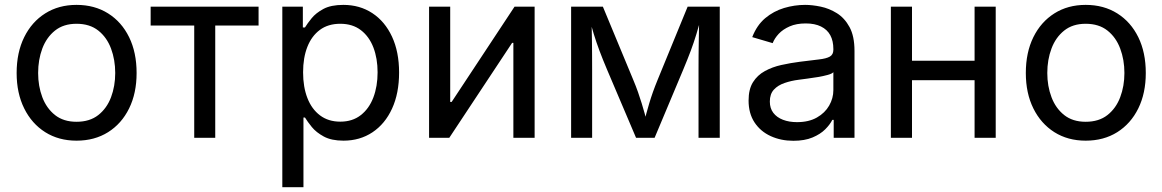

<svg xmlns="http://www.w3.org/2000/svg" viewBox="-20 -570 4807 794"><path d="M296.4 11.7Q222.7 11.7 167 -23.4Q111.3 -58.6 80.1 -121.6Q48.8 -184.6 48.8 -268.1Q48.8 -353 80.1 -416.3Q111.3 -479.5 167 -514.6Q222.7 -549.8 296.4 -549.8Q371.1 -549.8 427 -514.6Q482.9 -479.5 513.9 -416.3Q544.9 -353 544.9 -268.1Q544.9 -184.6 513.9 -121.6Q482.9 -58.6 427 -23.4Q371.1 11.7 296.4 11.7ZM296.4 -66.4Q351.1 -66.4 386.5 -94.2Q421.9 -122.1 439.2 -168Q456.5 -213.9 456.5 -268.1Q456.5 -322.8 439.2 -369.1Q421.9 -415.5 386.5 -443.6Q351.1 -471.7 296.4 -471.7Q242.7 -471.7 207.5 -443.6Q172.4 -415.5 155 -369.4Q137.7 -323.2 137.7 -268.1Q137.7 -213.9 155 -168Q172.4 -122.1 207.5 -94.2Q242.7 -66.4 296.4 -66.4Z M783.2 0V-464.4H603V-542.5H1049.3V-464.4H870.1V0Z M1147.5 204.1V-542.5H1232.4V-456.5H1241.2Q1251 -472.7 1268.6 -494.4Q1286.1 -516.1 1317.4 -533Q1348.6 -549.8 1399.9 -549.8Q1467.8 -549.8 1519.8 -515.6Q1571.8 -481.4 1601.1 -418.5Q1630.4 -355.5 1630.4 -270Q1630.4 -184.1 1601.3 -120.8Q1572.3 -57.6 1520.3 -22.9Q1468.3 11.7 1400.4 11.7Q1350.6 11.7 1319.1 -5.4Q1287.6 -22.5 1269.5 -44.7Q1251.5 -66.9 1241.2 -84H1234.9V204.1ZM1387.2 -66.9Q1437.5 -66.9 1471.9 -93.8Q1506.3 -120.6 1523.9 -166.7Q1541.5 -212.9 1541.5 -271Q1541.5 -328.1 1524.2 -373.5Q1506.8 -418.9 1472.4 -445.3Q1438 -471.7 1387.2 -471.7Q1336.9 -471.7 1302.7 -446.3Q1268.6 -420.9 1251 -376Q1233.4 -331.1 1233.4 -271Q1233.4 -210.4 1251.2 -164.6Q1269 -118.7 1303.5 -92.8Q1337.9 -66.9 1387.2 -66.9Z M2190.9 0H2103V-392.6H2097.7L1837.9 0H1754.4V-542.5H1841.8V-148.4H1847.7L2107.9 -542.5H2190.9Z M2341.8 0V-542.5H2473.1L2598.6 -240.2Q2609.9 -213.4 2618.4 -189.2Q2627 -165 2633.5 -143.3Q2640.1 -121.6 2646 -100.6Q2651.9 -79.6 2657.2 -58.1H2642.1Q2647 -78.6 2652.6 -99.4Q2658.2 -120.1 2664.8 -142.3Q2671.4 -164.6 2679.9 -188.7Q2688.5 -212.9 2699.7 -240.2L2823.7 -542.5H2956.5V0H2868.7V-282.2Q2868.7 -311 2868.9 -338.6Q2869.1 -366.2 2869.6 -394Q2870.1 -421.9 2870.6 -450Q2871.1 -478 2871.6 -506.8H2881.8Q2870.6 -464.4 2860.1 -429.7Q2849.6 -395 2836.7 -360.4Q2823.7 -325.7 2805.7 -282.7L2687 0H2610.4L2490.2 -282.7Q2472.2 -325.2 2459.2 -359.9Q2446.3 -394.5 2435.5 -429.4Q2424.8 -464.4 2413.1 -506.8H2425.8Q2426.3 -481.9 2427 -454.6Q2427.7 -427.2 2428 -398.7Q2428.2 -370.1 2428.5 -341.1Q2428.7 -312 2428.7 -282.2V0Z M3260.7 12.2Q3209.5 12.2 3167.2 -7.1Q3125 -26.4 3100.3 -63.7Q3075.7 -101.1 3075.7 -154.3Q3075.7 -201.2 3094 -230.2Q3112.3 -259.3 3143.1 -276.1Q3173.8 -293 3211.4 -301.3Q3249 -309.6 3287.1 -314.5Q3335.9 -320.8 3366.5 -324.2Q3397 -327.6 3411.6 -335.9Q3426.3 -344.2 3426.3 -364.3V-367.2Q3426.3 -400.9 3413.6 -424.3Q3400.9 -447.8 3375.2 -460.4Q3349.6 -473.1 3312 -473.1Q3273.4 -473.1 3245.6 -460.9Q3217.8 -448.7 3200.4 -430.2Q3183.1 -411.6 3175.3 -391.6L3090.8 -416.5Q3109.9 -465.8 3144.5 -494.9Q3179.2 -523.9 3222.4 -536.9Q3265.6 -549.8 3309.6 -549.8Q3338.9 -549.8 3374 -542.5Q3409.2 -535.2 3440.9 -515.4Q3472.7 -495.6 3493.2 -458Q3513.7 -420.4 3513.7 -359.4V0H3427.7V-74.2H3421.9Q3412.6 -55.2 3392.6 -35.2Q3372.6 -15.1 3340.1 -1.5Q3307.6 12.2 3260.7 12.2ZM3275.9 -64.9Q3324.7 -64.9 3358.2 -84Q3391.6 -103 3408.9 -133.3Q3426.3 -163.6 3426.3 -197.3V-271.5Q3420.9 -265.1 3403.3 -260.3Q3385.7 -255.4 3363 -251.5Q3340.3 -247.6 3318.6 -244.9Q3296.9 -242.2 3283.2 -240.2Q3252 -236.3 3224.4 -226.8Q3196.8 -217.3 3180.2 -199.2Q3163.6 -181.2 3163.6 -149.9Q3163.6 -122.1 3178 -103.3Q3192.4 -84.5 3217.8 -74.7Q3243.2 -64.9 3275.9 -64.9Z M4030.3 -318.8V-238.3H3731V-318.8ZM3751.5 -542.5V0H3664.1V-542.5ZM4097.7 -542.5V0H4010.3V-542.5Z M4469.7 11.7Q4396 11.7 4340.3 -23.4Q4284.7 -58.6 4253.4 -121.6Q4222.2 -184.6 4222.2 -268.1Q4222.2 -353 4253.4 -416.3Q4284.7 -479.5 4340.3 -514.6Q4396 -549.8 4469.7 -549.8Q4544.4 -549.8 4600.3 -514.6Q4656.2 -479.5 4687.3 -416.3Q4718.3 -353 4718.3 -268.1Q4718.3 -184.6 4687.3 -121.6Q4656.2 -58.6 4600.3 -23.4Q4544.4 11.7 4469.7 11.7ZM4469.7 -66.4Q4524.4 -66.4 4559.8 -94.2Q4595.2 -122.1 4612.5 -168Q4629.9 -213.9 4629.9 -268.1Q4629.9 -322.8 4612.5 -369.1Q4595.2 -415.5 4559.8 -443.6Q4524.4 -471.7 4469.7 -471.7Q4416 -471.7 4380.9 -443.6Q4345.7 -415.5 4328.4 -369.4Q4311 -323.2 4311 -268.1Q4311 -213.9 4328.4 -168Q4345.7 -122.1 4380.9 -94.2Q4416 -66.4 4469.7 -66.4Z"/></svg>

Font: Inter 16pt
Style: Regular
Weight: 400
Version: Version 4.001;git-66647c0bb